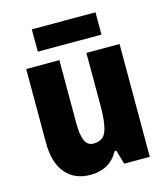

<svg xmlns="http://www.w3.org/2000/svg" viewBox="-110 -811 789 906"><g transform="rotate(-15 284.5 -357.5)"><path d="M512 -551V0H387L367 -69H359Q337 -29 302 -9.5Q267 10 221 10Q144 10 100 -41.5Q56 -93 56 -192V-551H218V-243Q218 -186 230.5 -157.5Q243 -129 272 -129Q321 -129 335.5 -170.5Q350 -212 350 -287V-551ZM441 -725V-616H130V-725Z"/></g></svg>

Font: Noto Sans Bengali Condensed ExtraBold
Style: Regular
Weight: 800
Width: 3
Designer: Joana Ranito - Universal Thirst; Jelle Bosma - Monotype Design Team
Foundry: Universal Thirst ehf.
Version: Version 3.000; ttfautohint (v1.8.4.7-5d5b)